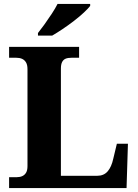

<svg xmlns="http://www.w3.org/2000/svg" viewBox="-20 -951 699 971"><path d="M26 0V-55H66Q81 -55 93 -60.5Q105 -66 112 -78Q119 -90 119 -111V-601Q119 -623 111.5 -635.5Q104 -648 91.5 -653.5Q79 -659 61 -659H26V-714H380V-659H343Q323 -659 311.5 -654Q300 -649 294 -637Q288 -625 288 -604V-62H472Q505 -62 524.5 -84.5Q544 -107 553 -149L571 -224H627L620 0ZM172 -784Q187.2 -803 205.9 -829Q224.5 -855 242.2 -882Q259.9 -909 271 -931H436V-921Q426 -908 404.7 -888Q383.5 -868 354.9 -846Q326.3 -824 297.3 -804.5Q268.2 -785 244 -771H172Z"/></svg>

Font: Noto Serif Hentaigana EL
Style: Regular
Weight: 400
Designer: Kazuhiro Yamada
Foundry: nipponia
Version: Version 1.000